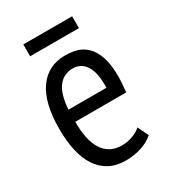

<svg xmlns="http://www.w3.org/2000/svg" viewBox="-163 -730 740 828"><g transform="rotate(-30 206.5 -315.5)"><path d="M358 -34Q334 -12 297 0Q260 12 219 12Q172 12 137.5 -6.5Q103 -25 80.5 -59.5Q58 -94 47.5 -142Q37 -190 37 -250Q37 -378 84 -445Q131 -512 217 -512Q245 -512 272.5 -505Q300 -498 322 -477Q344 -456 357.5 -418Q371 -380 371 -319Q371 -302 369.5 -282.5Q368 -263 366 -242H112Q112 -199 119 -164Q126 -129 141 -104.5Q156 -80 179.5 -66.5Q203 -53 238 -53Q265 -53 291.5 -63Q318 -73 332 -87ZM302 -302Q304 -377 281 -412Q258 -447 218 -447Q172 -447 145 -412Q118 -377 113 -302ZM85 -643H328V-584H85Z"/></g></svg>

Font: PT Sans Narrow
Style: Regular
Weight: 400
Width: 3
Designer: A.Korolkova, O.Umpeleva, V.Yefimov
Foundry: ParaType Ltd
Version: Version 2.003W OFL